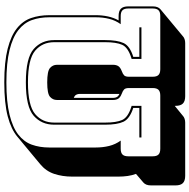

<svg xmlns="http://www.w3.org/2000/svg" viewBox="-14 -772 904 917"><g transform="rotate(-90 438.5 -313.0)"><path d="M696 -263V-507Q696 -563 655.5 -597.5Q615 -632 504 -632Q393 -632 352.5 -597.5Q312 -563 312 -507V-263Q312 -210 324.5 -182Q337 -154 388 -138L392 -137V-90H241V-100H382V-129Q330 -146 316 -176Q302 -206 302 -263V-507Q302 -567 344.5 -604.5Q387 -642 504 -642Q621 -642 663.5 -604.5Q706 -567 706 -507V-263Q706 -206 692 -175.5Q678 -145 626 -129V-100H767V-90H616V-137L620 -138Q671 -154 683.5 -182Q696 -210 696 -263ZM477 -36V-150Q477 -166 470.5 -172.5Q464 -179 450 -184Q432 -191 426 -201Q420 -211 420 -225V-494Q420 -513 435 -526.5Q450 -540 504 -540Q558 -540 573 -526.5Q588 -513 588 -494V-225Q588 -211 582 -201Q576 -191 558 -184Q544 -179 537.5 -172.5Q531 -166 531 -150V-36Q531 -17 539.5 -8.5Q548 0 567 0H821Q840 0 848.5 -8.5Q857 -17 857 -36V-153Q857 -172 848.5 -180.5Q840 -189 821 -189H782Q800 -214 807.5 -244Q815 -274 815 -309V-530Q815 -576 801.5 -613.5Q788 -651 753.5 -678Q719 -705 658 -720Q597 -735 504 -735Q411 -735 350 -720Q289 -705 254.5 -678Q220 -651 206.5 -613.5Q193 -576 193 -530V-309Q193 -274 200.5 -244Q208 -214 226 -189H187Q168 -189 159.5 -180.5Q151 -172 151 -153V-36Q151 -17 159.5 -8.5Q168 0 187 0H441Q460 0 468.5 -8.5Q477 -17 477 -36ZM430 -225Q430 -215 434 -207.5Q438 -200 449 -195V-385Q449 -394 445 -401.5Q441 -409 430 -413ZM392 69 343 109Q339 113 330.5 116Q322 119 312 119H58Q34 119 23 108Q12 97 12 73V-44Q12 -57 15.5 -66Q19 -75 26 -81L67 -116Q60 -135 57 -156Q54 -177 54 -200V-421Q54 -467 67 -506.5Q80 -546 114 -574L244 -682Q279 -712 341.5 -728.5Q404 -745 504 -745Q602 -745 664.5 -729Q727 -713 762.5 -684.5Q798 -656 811.5 -616.5Q825 -577 825 -530V-309Q825 -278 819 -250Q813 -222 800 -199H821Q845 -199 856 -188Q867 -177 867 -153V-36Q867 -23 863.5 -14Q860 -5 853 1L723 109Q719 113 710.5 116Q702 119 692 119H438Q414 119 403 108Q392 97 392 73Z"/></g></svg>

Font: Bungee Shade
Style: Regular
Weight: 400
Designer: David Jonathan Ross
Foundry: David Jonathan Ross
Version: Version 1.001;PS 1.0;hotconv 1.0.72;makeotf.lib2.5.5900